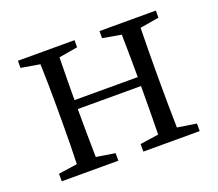

<svg xmlns="http://www.w3.org/2000/svg" viewBox="-93 -641 872 769"><g transform="rotate(-20 343.0 -257.0)"><path d="M636.7 -483.4 555.7 -469.7Q553.7 -360.4 553.7 -286.1V-227.5Q553.7 -154.3 555.7 -44.9L636.7 -32.2V0H396.5V-32.2L475.6 -43.9Q477.5 -153.3 477.5 -250H208Q208 -152.3 210 -44.9L290 -32.2V0H48.8V-32.2L128.9 -43.9Q131.8 -126 131.8 -227.5V-286.1Q131.8 -387.7 128.9 -469.7L48.8 -483.4V-513.7H290V-483.4L210 -469.7Q208 -362.3 208 -288.1H477.5Q477.5 -364.3 475.6 -469.7L396.5 -483.4V-513.7H636.7Z"/></g></svg>

Font: GenYoMin JP Regular
Style: Regular
Weight: 400
Version: Version 1.001;PS 1;hotconv 16.6.51;makeotf.lib2.5.65220 DEVE